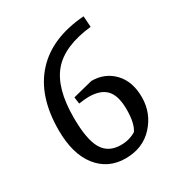

<svg xmlns="http://www.w3.org/2000/svg" viewBox="-161 -768 838 895"><g transform="rotate(-30 258.0 -321.0)"><path d="M52 -255Q52 -438 146 -541Q240 -644 418 -657L422 -598Q273 -582 207.5 -506Q142 -430 142 -271Q142 -154 172 -102Q202 -50 270 -50Q315 -50 351 -72Q375 -106 375 -180.5Q375 -255 344.5 -287.5Q314 -320 250 -320Q232 -320 197 -315L192 -351L299 -378Q371 -378 418 -329Q465 -280 465 -195Q465 -110 408 -47.5Q351 15 257.5 15Q164 15 108 -56Q52 -127 52 -255Z"/></g></svg>

Font: Galdeano
Style: Regular
Weight: 400
Designer: Dario Manuel Muhafara
Foundry: Dario Manuel Muhafara
Version: Version 1.001